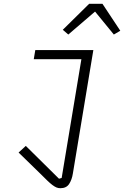

<svg xmlns="http://www.w3.org/2000/svg" viewBox="-20 -780 654 1012"><path d="M298 212Q287 212 277.5 208Q268 204 256 195Q244 186 228.5 171Q213 156 191 134L78 24L116 -11L291 162L305 158L409 -468H158L166 -516H472L364 135Q359 167 344.5 189.5Q330 212 298 212ZM520 -760 614 -618 580 -598 481 -719 340 -598 311 -623 450 -760Z"/></svg>

Font: IBM Plex Mono Light
Style: Italic
Weight: 300
Italic angle: -9°
Monospace: yes
Designer: Mike Abbink, Paul van der Laan, Pieter van Rosmalen
Foundry: Bold Monday
Version: Version 2.3